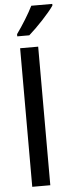

<svg xmlns="http://www.w3.org/2000/svg" viewBox="-64 -1017 393 1049"><g transform="rotate(-5 132.5 -493.0)"><path d="M265 -977V-986H150C128 -942 94 -887 59 -838V-826H125C169 -864 239 -938 265 -977ZM168 0V-760H69V0Z"/></g></svg>

Font: Noto Sans Gujarati Condensed Medium
Style: Regular
Weight: 500
Width: 3
Designer: Jelle Bosma - Monotype Design Team, Universal Thirst
Foundry: Monotype Imaging Inc.
Version: Version 2.106